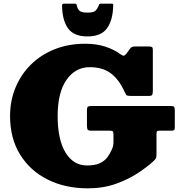

<svg xmlns="http://www.w3.org/2000/svg" viewBox="-20 -1009 985 1049"><path d="M483.5 -430H909.5Q926.5 -430 930.8 -425.8Q935 -421.5 935 -404V-313Q935 -300.5 930.8 -297.8Q926.5 -295 913.5 -295H853.5Q842 -295 838.5 -292.2Q835 -289.5 835 -278V-167Q835 -150 832 -144.5Q829 -139 820.5 -130.5Q789.5 -101 737 -65.8Q684.5 -30.5 614.5 -5.2Q544.5 20 460 20Q336 20 240 -28.2Q144 -76.5 89.5 -165Q35 -253.5 35 -375Q35 -458.5 64.8 -530.5Q94.5 -602.5 149 -656.2Q203.5 -710 278.8 -740Q354 -770 445 -770Q507.5 -770 555.5 -754.2Q603.5 -738.5 638.5 -712.5Q650 -704.5 656 -704.8Q662 -705 671.5 -717L693 -746Q700 -755 716.5 -755H791.5Q804.5 -755 809.8 -752.2Q815 -749.5 815 -737V-514.5Q815 -498 812 -491.5Q809 -485 792.5 -485H694.5Q673 -485 669.5 -490.5Q666 -496 659.5 -510Q630 -574.5 585.8 -608.2Q541.5 -642 470 -642Q392 -642 343.5 -573Q295 -504 295 -375Q295 -246 338 -175.5Q381 -105 455 -105Q499.5 -105 525.8 -117.5Q552 -130 566.8 -150Q581.5 -170 591 -192Q595.5 -202.5 597.8 -211.8Q600 -221 600 -237V-272Q600 -286.5 597 -290.8Q594 -295 579.5 -295H477.5Q460.5 -295 457.8 -302.8Q455 -310.5 455 -326V-405Q455 -423 460.8 -426.5Q466.5 -430 483.5 -430ZM458 -810Q382.5 -810 351.2 -854.8Q320 -899.5 319 -979.5Q319 -989 330.5 -989H390Q398 -989 399 -981Q401.5 -966 411.5 -953Q421.5 -940 458 -940Q492.5 -940 502.8 -951.5Q513 -963 517.5 -974.5Q520 -981.5 521.8 -985.2Q523.5 -989 532.5 -989H588.5Q596.5 -989 597.8 -986.8Q599 -984.5 598.5 -977Q596.5 -898.5 564.5 -854.2Q532.5 -810 458 -810Z"/></svg>

Font: Besley* Fatface
Style: Regular
Weight: 900
Designer: Owen Earl
Foundry: indestructible type*
Version: Version 3.000; ttfautohint (v1.8.3)